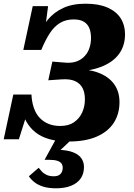

<svg xmlns="http://www.w3.org/2000/svg" viewBox="-29 -748 727 1038"><path d="M343 17Q283 17 238.5 4.5Q194 -8 163 -32.5Q132 -57 113 -91.5Q94 -126 84 -170L125 -159L73 5H-9L43 -237H141Q143 -197 154 -165Q165 -133 185 -111.5Q205 -90 233 -78.5Q261 -67 296 -67Q342 -67 371 -87Q400 -107 415 -139.5Q430 -172 430 -211Q430 -248 417 -272.5Q404 -297 377 -309.5Q350 -322 305 -319L232 -314L254 -415L329 -409Q363 -407 388 -417Q413 -427 430 -446Q447 -465 455 -490Q463 -515 463 -543Q463 -573 454 -595.5Q445 -618 424.5 -630.5Q404 -643 369 -643Q327 -643 295.5 -624Q264 -605 240 -568Q216 -531 194 -478H97L148 -715H231L211 -563L174 -547Q196 -601 229.5 -641.5Q263 -682 313 -705Q363 -728 434 -728Q505 -728 552.5 -707Q600 -686 623.5 -649Q647 -612 647 -563Q647 -500 613.5 -455Q580 -410 514.5 -385.5Q449 -361 355 -361L417 -398L412 -338L366 -376Q445 -376 501 -355.5Q557 -335 587 -294.5Q617 -254 617 -196Q617 -132 586 -84Q555 -36 494 -9.5Q433 17 343 17ZM274 270Q235 270 206.5 261.5Q178 253 159 238.5Q140 224 127 205L180 159Q187 168 197 179Q207 190 223 197.5Q239 205 262 205Q287 205 298.5 192Q310 179 310 159Q310 145 303 135.5Q296 126 280 121Q264 116 236 116H212L281 -10L370 -5L281 79L284 62Q333 63 364 74.5Q395 86 410 106.5Q425 127 425 155Q425 191 407.5 216.5Q390 242 356 256Q322 270 274 270Z"/></svg>

Font: Roboto Serif
Style: Bold Italic
Weight: 700
Italic angle: -10°
Designer: Greg Gazdowicz
Foundry: Commercial Type
Version: Version 1.008